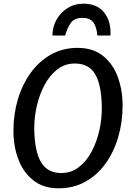

<svg xmlns="http://www.w3.org/2000/svg" viewBox="-20 -1015 714 1043"><path d="M298 8Q216.5 8 162 -34.5Q107.5 -77 80.2 -148Q53 -219 53 -305Q53 -395 77.2 -476Q101.5 -557 147.2 -620Q193 -683 257.5 -719Q322 -755 402 -755Q484.5 -755 538.8 -712Q593 -669 619.5 -597.8Q646 -526.5 646 -442Q646 -351.5 622.2 -270.2Q598.5 -189 553.2 -126.2Q508 -63.5 443.5 -27.8Q379 8 298 8ZM313 -75Q366.5 -75 408 -106.8Q449.5 -138.5 477.5 -191Q505.5 -243.5 519.8 -307Q534 -370.5 533 -434Q531.5 -552 497.5 -611Q463.5 -670 386 -670Q333 -670 291.8 -638.2Q250.5 -606.5 222.2 -554Q194 -501.5 179.8 -438.5Q165.5 -375.5 166 -313Q168.5 -189.5 204 -132.2Q239.5 -75 313 -75ZM433 -995Q508 -995 546.2 -946.5Q584.5 -898 580 -822H509Q504.5 -871 486.2 -894.5Q468 -918 429 -918Q384 -918 364.8 -890.8Q345.5 -863.5 334 -822H265Q265 -868.5 287 -908Q309 -947.5 347 -971.2Q385 -995 433 -995Z"/></svg>

Font: Merriweather Sans Italic
Style: Regular
Weight: 400
Italic angle: -7.5°
Designer: Eben Sorkin
Foundry: Eben Sorkin
Version: Version 1.008; ttfautohint (v1.7.19-72a1) -l 8 -r 50 -G 200 